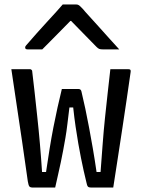

<svg xmlns="http://www.w3.org/2000/svg" viewBox="-20 -843 640 863"><path d="M258 -443H333Q336 -443 338.5 -442Q341 -441 343 -438.5Q345 -436 346 -432Q355 -395 363.5 -354.5Q372 -314 380.5 -269Q389 -224 397.5 -174.5Q406 -125 414 -70H432Q437 -136 441.5 -196.5Q446 -257 452 -314Q458 -371 464 -425Q470 -479 476 -532Q490 -532 503.5 -532Q517 -532 530.5 -532Q544 -532 557 -532Q561 -532 563.5 -531Q566 -530 567 -527Q568 -524 567 -518Q559 -461 549.5 -397Q540 -333 530 -266.5Q520 -200 509.5 -132.5Q499 -65 489 0Q476 0 463 0Q450 0 437.5 0Q425 0 412.5 0Q400 0 389 0Q379 0 375 -4.5Q371 -9 368 -25Q362 -49 356 -76Q350 -103 344 -133Q338 -163 332 -197.5Q326 -232 320 -272.5Q314 -313 309 -360H292Q287 -320 283 -286Q279 -252 274 -223Q269 -194 264 -167.5Q259 -141 253.5 -114.5Q248 -88 241.5 -60Q235 -32 228 0Q211 0 192.5 0Q174 0 157.5 0Q141 0 128 0Q116 0 112 -5Q108 -10 105 -28Q100 -63 93.5 -108.5Q87 -154 79.5 -206Q72 -258 63.5 -313.5Q55 -369 47 -424.5Q39 -480 31 -532Q44 -532 58 -532Q72 -532 86 -532Q100 -532 114 -532Q118 -532 120 -530.5Q122 -529 123.5 -527Q125 -525 125 -520Q130 -481 135.5 -429.5Q141 -378 147.5 -318.5Q154 -259 159.5 -195.5Q165 -132 169 -70H187Q195 -125 203 -174.5Q211 -224 220 -270.5Q229 -317 238.5 -359.5Q248 -402 258 -443ZM262 -823Q277 -823 292 -823Q307 -823 322 -823Q330 -823 335.5 -819Q341 -815 354 -801Q361 -792 380 -771.5Q399 -751 423 -724Q447 -697 471.5 -670Q496 -643 516 -621Q497 -621 479.5 -621Q462 -621 443 -621Q432 -621 426.5 -623Q421 -625 414 -632Q401 -645 366 -681Q331 -717 279 -770L325 -749H272L317 -770Q266 -718 231.5 -683Q197 -648 170 -621H104Q100 -621 97.5 -622Q95 -623 94 -625.5Q93 -628 93 -630Q93 -634 97 -638.5Q101 -643 114 -658Q126 -672 146 -694.5Q166 -717 189 -742Q212 -767 232 -789Q252 -811 262 -823Z"/></svg>

Font: Recursive Monospace
Style: Regular
Weight: 400
Version: Version 1.047